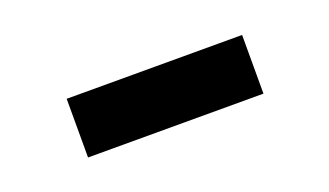

<svg xmlns="http://www.w3.org/2000/svg" viewBox="-29 -801 495 289"><g transform="rotate(-20 219.0 -656.0)"><path d="M79 -609V-703H360V-609Z"/></g></svg>

Font: Francois One
Style: Regular
Weight: 400
Designer: Vernon Adams
Foundry: Vernon Adams
Version: Version 2.000